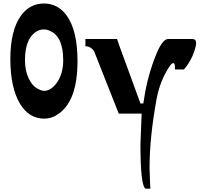

<svg xmlns="http://www.w3.org/2000/svg" viewBox="-20 -659 1198 1114"><path d="M346.7 -308.6Q346.7 -445.3 272.5 -478.5Q253.9 -488.3 234.4 -488.3Q194.3 -488.3 162.1 -450.2Q125 -403.3 125 -308.6Q125 -252 144.5 -208.5Q164.1 -165 191.4 -148.4Q218.8 -131.8 235.4 -131.8Q275.4 -131.8 309.6 -178.7Q346.7 -231.4 346.7 -308.6ZM96.7 -55.7Q40 -150.4 40 -316.4Q40 -482.4 101.6 -568.4Q153.3 -638.7 234.9 -638.7Q316.4 -638.7 367.2 -568.4Q429.7 -481.4 429.7 -304.7Q429.7 -66.4 311.5 6.8Q278.3 29.3 235.4 29.3Q149.4 29.3 96.7 -55.7ZM794.9 176.8 801.8 0H668.9L527.3 -358.4Q521.5 -371.1 507.3 -380.9Q493.2 -390.6 475.6 -390.6V-432.6H659.2Q661.1 -424.8 670.9 -397.9Q680.7 -371.1 726.1 -247.1Q771.5 -123 794.9 -58.6H811.5Q831.1 -198.2 875 -314.5Q918 -432.6 955.1 -432.6H1100.6Q1118.2 -429.7 1118.2 -408.7Q1118.2 -387.7 1096.7 -334Q1074.2 -285.2 1046.9 -255.9H995.1V-264.6Q995.1 -293 985.8 -293Q976.6 -293 964.8 -275.4Q909.2 -193.4 888.7 -85.9Q847.7 137.7 847.7 316.4L850.6 400.4L852.5 435.5H824.2Q794.9 418.9 794.9 176.8Z"/></svg>

Font: Menaion Unicode
Style: Regular
Weight: 400
Designer: Aleksandr Andreev
Foundry: Ponomar Technologies, Inc.
Version: 2.0